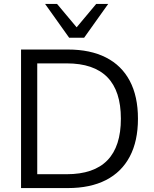

<svg xmlns="http://www.w3.org/2000/svg" viewBox="-20 -957 782 977"><path d="M87.1 0V-705H325.2Q439.5 -705 519.1 -664.5Q598.7 -624.1 640.3 -545.6Q682 -467.1 682 -353Q682 -238.9 640.3 -160.2Q598.7 -81.5 519.1 -40.7Q439.5 0 325.2 0ZM169.5 -70.5H319.3Q457.7 -70.5 526.4 -141.3Q595.1 -212 595.1 -353Q595.1 -494 526.2 -564.2Q457.2 -634.5 319.3 -634.5H169.5ZM331.9 -765 209.5 -936.9H270.4L370 -818L469.5 -936.9H530.5L408.1 -765Z"/></svg>

Font: Nunito Sans 12pt ExtraLight
Style: Regular
Weight: 200
Version: Version 3.101;gftools[0.9.27]